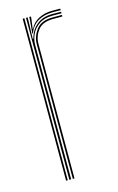

<svg xmlns="http://www.w3.org/2000/svg" viewBox="-98 -643 421 687"><g transform="rotate(-15 112.0 -300.0)"><path d="M71.2 0V-600H77.2V-585L75 -521.2H77.5Q85.2 -552 108 -570.4Q130.8 -588.8 165.8 -588.8Q174.2 -588.8 182.5 -588.6Q190.8 -588.5 198.2 -588.5V-582.8Q190.8 -582.8 182.2 -582.9Q173.8 -583 165.5 -583Q134.2 -583 114.9 -569.6Q95.5 -556.2 86.6 -536.8Q77.8 -517.2 77.8 -498.8V0ZM59 0V-600H65.2V0ZM84 0V-499Q84 -526.8 102.5 -551.8Q121 -576.8 164.2 -576.8Q172.8 -576.8 181.2 -576.8Q189.8 -576.8 198.2 -576.8V-571Q189.8 -571 181.2 -571Q172.8 -571 164.2 -571Q124.5 -571 107.4 -548.4Q90.2 -525.8 90.2 -499.2V0ZM78.5 -539.8 83.2 -592.8V-600H89.5V-595.2L84 -555.2H85.5Q96 -577.8 118.6 -589Q141.2 -600.2 167 -600.2Q174.5 -600.2 182.1 -600.2Q189.8 -600.2 198.2 -600V-594.2Q190.2 -594.5 182.5 -594.5Q174.8 -594.5 167.2 -594.5Q137.5 -594.5 114.5 -581.4Q91.5 -568.2 81 -539.8Z"/></g></svg>

Font: Big Shoulders Inline Display ExtraLight
Style: Regular
Weight: 250
Version: Version 2.002